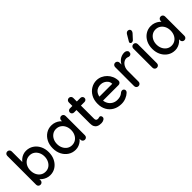

<svg xmlns="http://www.w3.org/2000/svg" viewBox="214 -1889 3045 3045"><g transform="rotate(-45 1736.5 -366.5)"><path d="M335 -538Q405 -538 459.5 -503Q514 -468 546 -406.5Q578 -345 578 -265Q578 -185 546 -123Q514 -61 460 -25.5Q406 10 338 10Q300 10 266 -2.5Q232 -15 206 -34.5Q180 -54 163.5 -76Q147 -98 143 -117L170 -130V-43Q170 -22 155.5 -7.5Q141 7 120 7Q98 7 84 -7Q70 -21 70 -43V-689Q70 -711 84 -725.5Q98 -740 120 -740Q141 -740 155.5 -725.5Q170 -711 170 -689V-408L154 -417Q157 -436 173 -456.5Q189 -477 213.5 -496Q238 -515 269.5 -526.5Q301 -538 335 -538ZM324 -446Q276 -446 240.5 -422Q205 -398 185 -357.5Q165 -317 165 -265Q165 -213 185 -171.5Q205 -130 240.5 -106Q276 -82 324 -82Q371 -82 406 -106Q441 -130 461.5 -172Q482 -214 482 -265Q482 -317 461.5 -357.5Q441 -398 406 -422Q371 -446 324 -446Z M1122 -534Q1144 -534 1158 -519.5Q1172 -505 1172 -483V-51Q1172 -29 1158 -14.5Q1144 0 1122 0Q1101 0 1086.5 -14.5Q1072 -29 1072 -51V-123L1093 -120Q1093 -102 1078.5 -80Q1064 -58 1039 -37.5Q1014 -17 980 -3.5Q946 10 907 10Q838 10 783 -25.5Q728 -61 696 -123Q664 -185 664 -264Q664 -345 696 -406.5Q728 -468 782.5 -503Q837 -538 904 -538Q947 -538 983.5 -524Q1020 -510 1047 -488Q1074 -466 1088.5 -441.5Q1103 -417 1103 -395L1072 -392V-483Q1072 -504 1086.5 -519Q1101 -534 1122 -534ZM918 -82Q965 -82 1001 -106Q1037 -130 1057 -171.5Q1077 -213 1077 -264Q1077 -316 1057 -357Q1037 -398 1001 -422Q965 -446 918 -446Q872 -446 836.5 -422Q801 -398 780.5 -357Q760 -316 760 -264Q760 -213 780.5 -171.5Q801 -130 836.5 -106Q872 -82 918 -82Z M1305 -520H1540Q1560 -520 1573.5 -506.5Q1587 -493 1587 -473Q1587 -454 1573.5 -441Q1560 -428 1540 -428H1305Q1285 -428 1271.5 -441.5Q1258 -455 1258 -474Q1258 -494 1271.5 -507Q1285 -520 1305 -520ZM1410 -650Q1432 -650 1446 -635.5Q1460 -621 1460 -599V-135Q1460 -117 1466 -106Q1472 -95 1482.5 -91Q1493 -87 1504 -87Q1515 -87 1523.5 -91Q1532 -95 1544 -95Q1556 -95 1566 -84Q1576 -73 1576 -54Q1576 -30 1550 -15Q1524 0 1494 0Q1477 0 1454 -3Q1431 -6 1409.5 -18Q1388 -30 1374 -56.5Q1360 -83 1360 -131V-599Q1360 -621 1374.5 -635.5Q1389 -650 1410 -650Z M1938 10Q1855 10 1794 -24.5Q1733 -59 1699.5 -119.5Q1666 -180 1666 -258Q1666 -346 1701.5 -408.5Q1737 -471 1794 -504.5Q1851 -538 1915 -538Q1964 -538 2008 -518.5Q2052 -499 2086.5 -464.5Q2121 -430 2141 -383.5Q2161 -337 2162 -282Q2161 -262 2146 -249Q2131 -236 2111 -236H1722L1698 -321H2074L2055 -303V-328Q2053 -363 2032 -389.5Q2011 -416 1980 -430.5Q1949 -445 1915 -445Q1885 -445 1857.5 -435.5Q1830 -426 1808.5 -405Q1787 -384 1774.5 -349.5Q1762 -315 1762 -264Q1762 -209 1785 -168Q1808 -127 1847 -104.5Q1886 -82 1933 -82Q1970 -82 1994 -89.5Q2018 -97 2034 -108Q2050 -119 2062 -129Q2077 -138 2092 -138Q2110 -138 2122 -125.5Q2134 -113 2134 -96Q2134 -74 2112 -56Q2085 -30 2037.5 -10Q1990 10 1938 10Z M2325 0Q2303 0 2289 -14.5Q2275 -29 2275 -51V-475Q2275 -497 2289 -511.5Q2303 -526 2325 -526Q2346 -526 2360.5 -511.5Q2375 -497 2375 -475V-363L2365 -406Q2373 -434 2389.5 -458Q2406 -482 2429 -500Q2452 -518 2480.5 -528Q2509 -538 2540 -538Q2566 -538 2585 -524Q2604 -510 2604 -489Q2604 -462 2590 -449.5Q2576 -437 2559 -437Q2544 -437 2530 -443.5Q2516 -450 2497 -450Q2476 -450 2454 -439Q2432 -428 2414 -406.5Q2396 -385 2385.5 -356Q2375 -327 2375 -291V-51Q2375 -29 2360.5 -14.5Q2346 0 2325 0Z M2787 -51Q2787 -29 2773 -14.5Q2759 0 2737 0Q2716 0 2701.5 -14.5Q2687 -29 2687 -51V-479Q2687 -501 2701.5 -515.5Q2716 -530 2737 -530Q2759 -530 2773 -515.5Q2787 -501 2787 -479ZM2737 -564Q2730 -564 2719.5 -571.5Q2709 -579 2710 -592Q2710 -600 2716 -609L2775 -709Q2782 -722 2794.5 -732.5Q2807 -743 2823 -743Q2846 -743 2858 -730.5Q2870 -718 2869 -699Q2868 -690 2864 -681Q2860 -672 2853 -663L2777 -580Q2768 -571 2757.5 -567.5Q2747 -564 2737 -564Z M3353 -534Q3375 -534 3389 -519.5Q3403 -505 3403 -483V-51Q3403 -29 3389 -14.5Q3375 0 3353 0Q3332 0 3317.5 -14.5Q3303 -29 3303 -51V-123L3324 -120Q3324 -102 3309.5 -80Q3295 -58 3270 -37.5Q3245 -17 3211 -3.5Q3177 10 3138 10Q3069 10 3014 -25.5Q2959 -61 2927 -123Q2895 -185 2895 -264Q2895 -345 2927 -406.5Q2959 -468 3013.5 -503Q3068 -538 3135 -538Q3178 -538 3214.5 -524Q3251 -510 3278 -488Q3305 -466 3319.5 -441.5Q3334 -417 3334 -395L3303 -392V-483Q3303 -504 3317.5 -519Q3332 -534 3353 -534ZM3149 -82Q3196 -82 3232 -106Q3268 -130 3288 -171.5Q3308 -213 3308 -264Q3308 -316 3288 -357Q3268 -398 3232 -422Q3196 -446 3149 -446Q3103 -446 3067.5 -422Q3032 -398 3011.5 -357Q2991 -316 2991 -264Q2991 -213 3011.5 -171.5Q3032 -130 3067.5 -106Q3103 -82 3149 -82Z"/></g></svg>

Font: Quicksand Light SemiBold
Style: Regular
Weight: 600
Version: Version 3.006